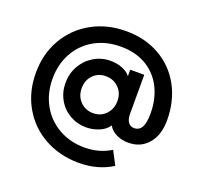

<svg xmlns="http://www.w3.org/2000/svg" viewBox="-144 -915 1215 1172"><g transform="rotate(20 463.5 -329.5)"><path d="M50 -330Q50 -454 106.5 -551Q163 -648 261.5 -702.5Q360 -757 483 -757Q606 -757 701.5 -702.5Q797 -648 849.5 -551Q902 -454 902 -331Q902 -234 853.5 -177.5Q805 -121 725 -121Q685 -121 649.5 -137Q614 -153 595 -186Q577 -156 536.5 -138.5Q496 -121 451 -121Q394 -121 345.5 -148.5Q297 -176 269 -225Q241 -274 241 -334Q241 -394 269 -444Q297 -494 346 -524Q395 -554 455 -554Q497 -554 532 -540Q567 -526 585 -502V-544H676V-290Q676 -255 690 -236Q704 -217 728 -217Q761 -217 777 -245Q793 -273 793 -335Q793 -428 756.5 -501Q720 -574 650.5 -615.5Q581 -657 484 -657Q388 -657 314 -615Q240 -573 199 -499Q158 -425 158 -331Q158 -236 200 -161Q242 -86 316.5 -44Q391 -2 484 -2Q580 -2 654 -49L700 39Q606 98 484 98Q360 98 261 43.5Q162 -11 106 -108.5Q50 -206 50 -330ZM462 -217Q512 -217 544.5 -251.5Q577 -286 577 -337Q577 -389 543.5 -422.5Q510 -456 459 -456Q410 -456 377.5 -422.5Q345 -389 345 -337Q345 -285 378.5 -251Q412 -217 462 -217Z"/></g></svg>

Font: Eudoxus Sans
Style: Bold
Weight: 700
Designer: Stijn de Vries
Foundry: tokotype
Version: Version 2.005